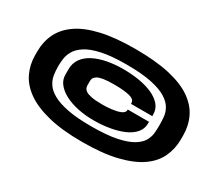

<svg xmlns="http://www.w3.org/2000/svg" viewBox="-122 -947 1408 1234"><g transform="rotate(30 582.5 -330.5)"><path d="M576 14Q729 14 832.8 -11.8Q936.5 -37.5 999.8 -82Q1063 -126.5 1091 -187.5Q1119 -248.5 1119 -318V-345Q1119 -418 1090.2 -478.5Q1061.5 -539 997.8 -583.5Q934 -628 830.2 -651.5Q726.5 -675 576 -675Q429 -675 326.2 -651.5Q223.5 -628 159.8 -584Q96 -540 66.5 -479.5Q37 -419 37 -345V-318Q37 -248.5 65.8 -188Q94.5 -127.5 157.8 -82.5Q221 -37.5 324 -11.8Q427 14 576 14ZM576 -102Q469 -102 399.5 -116Q330 -130 289.5 -153Q249 -176 230 -204.8Q211 -233.5 206 -264.5Q201 -295.5 201 -324V-338Q201 -360 205 -388.5Q209 -417 226 -446.8Q243 -476.5 282.5 -502.5Q322 -528.5 393.5 -544.2Q465 -560 576 -560Q692 -560 764 -544.5Q836 -529 875.5 -504Q915 -479 931.8 -449Q948.5 -419 951.2 -389.5Q954 -360 954 -337V-318Q954 -297 951.5 -268.8Q949 -240.5 933.2 -211.5Q917.5 -182.5 878 -157.8Q838.5 -133 766 -117.5Q693.5 -102 576 -102ZM572 -143Q631.5 -143 687.8 -152.5Q744 -162 788.2 -181Q832.5 -200 858.8 -230Q885 -260 885 -301V-313H727V-306Q727 -301 722.5 -294.2Q718 -287.5 707 -281.2Q696 -275 678 -270.5Q660 -266 633 -262.5Q606 -259 569 -259Q516 -259 486.5 -265.2Q457 -271.5 444.5 -280.5Q432 -289.5 428.5 -300Q425 -310.5 425 -319V-351Q425 -361 429.5 -370.8Q434 -380.5 448 -389.8Q462 -399 491.5 -404Q521 -409 572 -409Q611 -409 638.5 -406.2Q666 -403.5 683.5 -399.2Q701 -395 710.5 -388.8Q720 -382.5 723.5 -375.5Q727 -368.5 727 -361V-355H885V-367Q885 -407 860.2 -436.5Q835.5 -466 792.2 -485.5Q749 -505 692.8 -514.5Q636.5 -524 572 -524Q509.5 -524 454.5 -513.2Q399.5 -502.5 357.8 -481Q316 -459.5 292 -426Q268 -392.5 268 -348V-307Q268 -269 292 -239Q316 -209 357.5 -187.5Q399 -166 454 -154.5Q509 -143 572 -143Z"/></g></svg>

Font: Anybody ExtraExpanded Black
Style: Regular
Weight: 900
Width: 8
Version: Version 1.113;gftools[0.9.25]